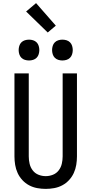

<svg xmlns="http://www.w3.org/2000/svg" viewBox="-20 -1207 588 1235"><path d="M274 8Q247 8 219.5 3Q192 -2 167.5 -15Q143 -28 124 -48.5Q105 -69 93.5 -94Q82 -119 77.5 -146.5Q73 -174 73 -201V-735H165V-201Q165 -177 170.5 -153.5Q176 -130 190.5 -111Q205 -92 227.5 -83Q250 -74 274 -74Q298 -74 320.5 -83Q343 -92 357.5 -111Q372 -130 377.5 -153.5Q383 -177 383 -201V-735H475V-201Q475 -174 470.5 -146.5Q466 -119 454.5 -94Q443 -69 424 -48.5Q405 -28 380.5 -15Q356 -2 328.5 3Q301 8 274 8ZM381 -818Q368 -818 355 -822Q342 -826 332.5 -835.5Q323 -845 319 -858.5Q315 -872 315 -885Q315 -898 319 -911.5Q323 -925 332.5 -934.5Q342 -944 355 -948Q368 -952 381 -952Q395 -952 408 -948Q421 -944 430.5 -934.5Q440 -925 444 -911.5Q448 -898 448 -885Q448 -872 444 -858.5Q440 -845 430.5 -835.5Q421 -826 408 -822Q395 -818 381 -818ZM167 -818Q153 -818 140 -822Q127 -826 117.5 -835.5Q108 -845 104 -858.5Q100 -872 100 -885Q100 -898 104 -911.5Q108 -925 117.5 -934.5Q127 -944 140 -948Q153 -952 167 -952Q180 -952 193 -948Q206 -944 215.5 -934.5Q225 -925 229 -911.5Q233 -898 233 -885Q233 -872 229 -858.5Q225 -845 215.5 -835.5Q206 -826 193 -822Q180 -818 167 -818ZM287 -998 148 -1133 212 -1187 339 -1042Z"/></svg>

Font: Iosevka Semi-Condensed Medium
Style: Regular
Weight: 500
Monospace: yes
Designer: Belleve Invis
Foundry: Belleve Invis
Version: Version 27.3.5